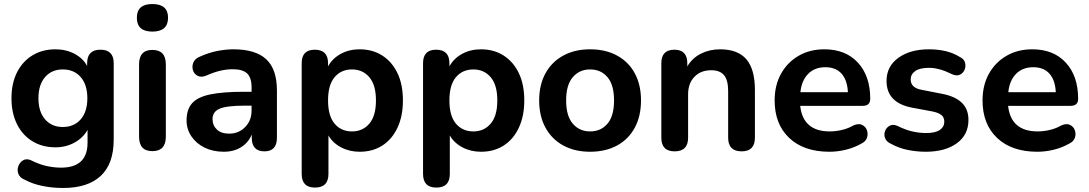

<svg xmlns="http://www.w3.org/2000/svg" viewBox="-20 -744 5409 954"><path d="M292 -113Q348 -113 381 -151Q414 -189 414 -256Q414 -323 381 -361Q348 -399 292 -399Q237 -399 204 -361Q171 -323 171 -256Q171 -189 204 -151Q237 -113 292 -113ZM294 190Q240 190 191 180Q142 170 105 150Q79 140 71.5 120.5Q64 101 71 82Q78 63 94 53Q110 43 131 51Q175 73 212 81Q249 89 283 89Q415 89 415 -35V-99Q394 -60 351 -36Q308 -12 256 -12Q190 -12 140.5 -42.5Q91 -73 64 -128Q37 -183 37 -256Q37 -329 64 -383.5Q91 -438 140.5 -468.5Q190 -499 256 -499Q308 -499 350.5 -476.5Q393 -454 413 -416V-430Q413 -497 479 -497Q545 -497 545 -430V-51Q545 70 480.5 130Q416 190 294 190Z M737 7Q671 7 671 -65V-424Q671 -496 737 -496Q804 -496 804 -424V-65Q804 7 737 7ZM737 -587Q660 -587 660 -656Q660 -724 737 -724Q815 -724 815 -656Q815 -587 737 -587Z M1092 10Q1038 10 996.5 -10.5Q955 -31 931 -66.5Q907 -102 907 -146Q907 -200 934.5 -231Q962 -262 1025 -275Q1088 -288 1194 -288H1230V-310Q1230 -358 1208 -379Q1186 -400 1136 -400Q1106 -400 1074 -392.5Q1042 -385 1004 -368Q979 -358 961.5 -367.5Q944 -377 938.5 -396Q933 -415 941 -434Q949 -453 974 -463Q1019 -483 1061 -491Q1103 -499 1140 -499Q1250 -499 1303 -449.5Q1356 -400 1356 -294V-60Q1356 8 1294 8Q1231 8 1231 -60V-76Q1215 -36 1178.5 -13Q1142 10 1092 10ZM1230 -219H1195Q1107 -219 1071.5 -204Q1036 -189 1036 -152Q1036 -121 1057.5 -100.5Q1079 -80 1119 -80Q1166 -80 1198 -112.5Q1230 -145 1230 -195Z M1729 -91Q1782 -91 1815 -129.5Q1848 -168 1848 -245Q1848 -322 1815 -360.5Q1782 -399 1729 -399Q1675 -399 1642.5 -360.5Q1610 -322 1610 -245Q1610 -168 1642.5 -129.5Q1675 -91 1729 -91ZM1545 188Q1479 188 1479 120V-430Q1479 -497 1544 -497Q1610 -497 1610 -430V-414Q1631 -453 1672.5 -476Q1714 -499 1767 -499Q1831 -499 1879.5 -468Q1928 -437 1955 -380.5Q1982 -324 1982 -245Q1982 -167 1955 -109.5Q1928 -52 1880 -21Q1832 10 1767 10Q1716 10 1674.5 -12Q1633 -34 1612 -71V120Q1612 188 1545 188Z M2332 -91Q2385 -91 2418 -129.5Q2451 -168 2451 -245Q2451 -322 2418 -360.5Q2385 -399 2332 -399Q2278 -399 2245.5 -360.5Q2213 -322 2213 -245Q2213 -168 2245.5 -129.5Q2278 -91 2332 -91ZM2148 188Q2082 188 2082 120V-430Q2082 -497 2147 -497Q2213 -497 2213 -430V-414Q2234 -453 2275.5 -476Q2317 -499 2370 -499Q2434 -499 2482.5 -468Q2531 -437 2558 -380.5Q2585 -324 2585 -245Q2585 -167 2558 -109.5Q2531 -52 2483 -21Q2435 10 2370 10Q2319 10 2277.5 -12Q2236 -34 2215 -71V120Q2215 188 2148 188Z M2912 10Q2836 10 2779 -21Q2722 -52 2690.5 -109.5Q2659 -167 2659 -245Q2659 -323 2690.5 -380Q2722 -437 2779 -468Q2836 -499 2912 -499Q2989 -499 3046 -468Q3103 -437 3134 -380Q3165 -323 3165 -245Q3165 -167 3134 -109.5Q3103 -52 3046 -21Q2989 10 2912 10ZM2912 -91Q2966 -91 2998.5 -129.5Q3031 -168 3031 -245Q3031 -322 2998.5 -360.5Q2966 -399 2912 -399Q2859 -399 2826 -360.5Q2793 -322 2793 -245Q2793 -168 2826 -129.5Q2859 -91 2912 -91Z M3332 8Q3266 8 3266 -60V-430Q3266 -497 3331 -497Q3395 -497 3395 -430V-414Q3420 -456 3463 -477.5Q3506 -499 3558 -499Q3646 -499 3688.5 -449.5Q3731 -400 3731 -297V-60Q3731 8 3665 8Q3598 8 3598 -60V-291Q3598 -346 3577.5 -370.5Q3557 -395 3514 -395Q3462 -395 3430.5 -362.5Q3399 -330 3399 -275V-60Q3399 8 3332 8Z M4101 10Q3974 10 3901.5 -58.5Q3829 -127 3829 -245Q3829 -321 3861 -378Q3893 -435 3948.5 -467Q4004 -499 4076 -499Q4182 -499 4243 -432.5Q4304 -366 4304 -253Q4304 -218 4266 -218H3956Q3970 -91 4103 -91Q4131 -91 4162 -98Q4193 -105 4221 -121Q4246 -132 4263.5 -123.5Q4281 -115 4287.5 -97Q4294 -79 4288 -60Q4282 -41 4259 -30Q4226 -11 4184.5 -0.5Q4143 10 4101 10ZM3957 -286H4193Q4190 -346 4161.5 -378Q4133 -410 4081 -410Q4028 -410 3995.5 -377Q3963 -344 3957 -286Z M4580 10Q4535 10 4490.5 1Q4446 -8 4408 -29Q4385 -39 4378 -57Q4371 -75 4377.5 -92.5Q4384 -110 4400 -119Q4416 -128 4438 -119Q4478 -99 4513 -91Q4548 -83 4582 -83Q4628 -83 4650 -98.5Q4672 -114 4672 -139Q4672 -161 4657.5 -172.5Q4643 -184 4614 -190L4512 -209Q4385 -233 4385 -342Q4385 -414 4443.5 -456.5Q4502 -499 4596 -499Q4640 -499 4678.5 -490Q4717 -481 4749 -461Q4770 -451 4775 -433Q4780 -415 4773 -398Q4766 -381 4750 -373Q4734 -365 4711 -375Q4647 -407 4597 -407Q4550 -407 4527.5 -391Q4505 -375 4505 -349Q4505 -308 4558 -298L4660 -278Q4725 -266 4758.5 -234Q4792 -202 4792 -148Q4792 -74 4734 -32Q4676 10 4580 10Z M5134 10Q5007 10 4934.5 -58.5Q4862 -127 4862 -245Q4862 -321 4894 -378Q4926 -435 4981.5 -467Q5037 -499 5109 -499Q5215 -499 5276 -432.5Q5337 -366 5337 -253Q5337 -218 5299 -218H4989Q5003 -91 5136 -91Q5164 -91 5195 -98Q5226 -105 5254 -121Q5279 -132 5296.5 -123.5Q5314 -115 5320.5 -97Q5327 -79 5321 -60Q5315 -41 5292 -30Q5259 -11 5217.5 -0.5Q5176 10 5134 10ZM4990 -286H5226Q5223 -346 5194.5 -378Q5166 -410 5114 -410Q5061 -410 5028.5 -377Q4996 -344 4990 -286Z"/></svg>

Font: Chiron GoRound TC SB
Style: Regular
Weight: 500
Designer: Ryoko NISHIZUKA 西塚涼子 (kana, bopomofo & ideographs); Paul D. Hunt (Latin, Greek & Cyrillic); Sandoll Communications 산돌커뮤니
Foundry: Adobe
Version: Version 1.000;hotconv 1.1.1;makeotfexe 2.6.0